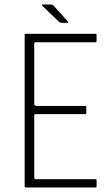

<svg xmlns="http://www.w3.org/2000/svg" viewBox="-20 -821 481 841"><path d="M93 0Q88 0 88 -5V-668Q88 -673 93 -673H398Q401 -673 402 -672Q403 -671 403 -668V-641Q403 -639 402 -637.5Q401 -636 398 -636H136Q132 -636 131 -634Q130 -632 130 -629V-364Q130 -362 132.5 -359.5Q135 -357 137 -357H353Q356 -357 357 -356Q358 -355 358 -352V-326Q358 -324 357 -322.5Q356 -321 353 -321H136Q132 -321 131 -319.5Q130 -318 130 -314V-45Q130 -41 131 -38.5Q132 -36 137 -36H398Q401 -36 402 -35Q403 -34 403 -31V-5Q403 -2 402 -1Q401 0 398 0ZM248 -721Q246 -721 244.5 -722Q243 -723 240 -724L164 -797Q163 -799 163.5 -800Q164 -801 166 -801H204Q207 -801 209 -800Q211 -799 214 -797L278 -726Q279 -724 279 -722.5Q279 -721 276 -721Z"/></svg>

Font: Glory Thin ExtraLight
Style: Regular
Weight: 250
Version: Version 1.011